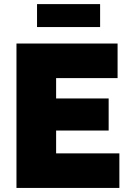

<svg xmlns="http://www.w3.org/2000/svg" viewBox="-20 -924 637 944"><path d="M162.1 -791V-903.8H472.2V-791ZM566.9 -169.9V0H61V-710H558.1V-540H255.9V-439.9H514.2V-282.2H255.9V-169.9Z"/></svg>

Font: Rawline Black
Style: Regular
Weight: 900
Designer: Matt McInerney, Pablo Impallari, Rodrigo Fuenzalida
Foundry: Matt McInerney, Pablo Impallari, Rodrigo Fuenzalida
Version: Version 4.020;PS 004.020;hotconv 1.0.88;makeotf.lib2.5.64775